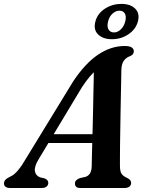

<svg xmlns="http://www.w3.org/2000/svg" viewBox="-50 -942 732 962"><path d="M142 -141.5Q121 -106 125 -83.8Q129 -61.5 151 -53.5L174 -48Q183.5 -44 187.8 -38.2Q192 -32.5 192 -26Q192 -14 183 -7Q174 0 158.5 0H2Q-14 0 -22 -6Q-30 -12 -30 -23Q-30 -33 -23.2 -40.8Q-16.5 -48.5 2 -57.5Q20.5 -65 40.5 -89Q60.5 -113 81 -149L316.5 -534Q377 -625 441.5 -668.2Q506 -711.5 574 -711.5Q599.5 -711.5 610 -704.2Q620.5 -697 620.5 -685.5Q620.5 -677 616.2 -671.2Q612 -665.5 602.5 -661Q582 -654 570.2 -637.5Q558.5 -621 558 -589.5Q558 -571.5 557.2 -540.5Q556.5 -509.5 555.8 -470.2Q555 -431 554.2 -387.5Q553.5 -344 552.8 -301Q552 -258 551.5 -220Q551 -182 551 -153.5Q551 -125 551 -111Q551 -93.5 554.2 -82.2Q557.5 -71 566.2 -63.2Q575 -55.5 591.5 -48Q607 -39.5 607 -25Q607 -14.5 598.5 -7.2Q590 0 574 0H352Q337.5 0 331.5 -6.5Q325.5 -13 325.5 -22.5Q325.5 -32 331.8 -38.5Q338 -45 350 -49.5L378.5 -56Q394 -61 401.5 -74.5Q409 -88 409.5 -109.5Q410 -127.5 410.5 -158Q411 -188.5 412.2 -227.5Q413.5 -266.5 414.5 -310Q415.5 -353.5 416.5 -397.8Q417.5 -442 418.2 -482.8Q419 -523.5 419.8 -557Q420.5 -590.5 420.5 -612.5L451 -603Q441 -598 428.2 -587.2Q415.5 -576.5 399.2 -557.5Q383 -538.5 361.5 -506.5ZM160.5 -225.5 172 -269.5H455L451 -225.5ZM510.5 -745.5Q466 -745.5 441.5 -769.5Q417 -793.5 428 -834.5Q439 -875 476.2 -898.8Q513.5 -922.5 558 -922.5Q603.5 -922.5 627.5 -898.5Q651.5 -874.5 641 -834.5Q630 -794.5 593.2 -770Q556.5 -745.5 510.5 -745.5ZM549 -888.5Q530.5 -888.5 514.2 -874.2Q498 -860 491.5 -834.5Q485 -809 493.8 -794.2Q502.5 -779.5 521 -779.5Q539.5 -779.5 555.2 -794.5Q571 -809.5 577.5 -834.5Q584 -860 575.5 -874.2Q567 -888.5 549 -888.5Z"/></svg>

Font: Fraunces SemiBold
Style: Italic
Weight: 600
Italic angle: -16°
Version: Version 1.000;[b76b70a41]